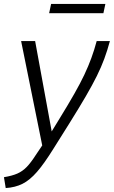

<svg xmlns="http://www.w3.org/2000/svg" viewBox="-56 -729 577 973"><path d="M-36 169Q6 162 32 150.5Q58 139 79 117.5Q100 96 125 57L158 8L51 -521H122L206 -63L247 -130Q290 -200 320.5 -253.5Q351 -307 371.5 -350.5Q392 -394 407 -435Q422 -476 434 -521H501Q488 -473 472.5 -431Q457 -389 434.5 -343.5Q412 -298 378.5 -240.5Q345 -183 295 -103L214 26Q168 100 131.5 142Q95 184 58 202.5Q21 221 -27 224ZM193 -662 203 -709H478L468 -662Z"/></svg>

Font: Raleway
Style: Italic
Weight: 400
Italic angle: -12°
Designer: Matt McInerney, Pablo Impallari, Rodrigo Fuenzalida
Foundry: Matt McInerney, Pablo Impallari, Rodrigo Fuenzalida
Version: Version 4.026